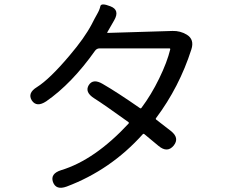

<svg xmlns="http://www.w3.org/2000/svg" viewBox="-20 -822 1040 881"><path d="M286 34Q237 52 223 13Q210 -25 260 -41Q415 -88 570 -255Q573 -259 569 -262Q455 -344 412 -371Q368 -399 387 -431Q407 -463 451 -437Q517 -399 622 -326Q626 -323 629 -327Q674 -387 710.5 -462Q747 -537 761 -595Q762 -600 757 -600H437Q424 -600 416 -589Q309 -438 192 -357Q148 -328 126 -361Q105 -395 149 -422Q208 -459 299 -567Q368 -648 401 -711Q413 -735 426 -758Q437 -777 440.5 -793.5Q444 -810 487 -793Q531 -776 504 -729L473 -675Q470 -671 475 -671L772 -680Q807 -681 837 -663Q873 -641 858 -595Q803 -423 696 -280Q693 -276 697 -273L764 -221Q805 -189 777 -154Q748 -119 708 -152L643 -206Q639 -210 635 -206Q488 -42 286 34Z"/></svg>

Font: Resource Han Rounded HK
Style: Regular
Weight: 400
Designer: Cyano Hao (round all glyphs); Ryoko NISHIZUKA  (kana, bopomofo & ideographs); Paul D. Hunt (Latin, Greek & Cyrillic); Sa
Foundry: Cyano Hao
Version: 0.990